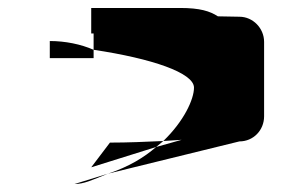

<svg xmlns="http://www.w3.org/2000/svg" viewBox="-20 -670 708 482"><path d="M105 -524H215V-545C183 -559 144 -567 105 -567ZM167 -208C191 -208 211 -218 251 -234ZM209 -250 372 -301 390 -316C344 -314 302 -312 256 -312ZM209 -586H215V-545C362 -523 467 -487 467 -450C467 -421 442 -366 390 -316C408 -317 420 -318 436 -319L372 -301C342 -275 303 -251 251 -234L581 -315C616 -315 643 -343 643 -378V-565C643 -599 615 -628 581 -628L527 -629C507 -642 482 -650 432 -650H209Z"/></svg>

Font: bitstorm
Style: maxext
Weight: 400
Version: Version 0.2